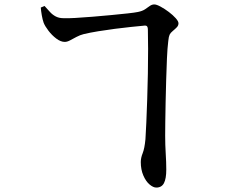

<svg xmlns="http://www.w3.org/2000/svg" viewBox="-20 -794 1040 866"><path d="M647 -659Q647 -672 642.5 -676Q638 -680 627 -678Q605 -676 571 -672.5Q537 -669 498.5 -664Q460 -659 423 -653Q386 -647 357 -640Q341 -636 325 -627.5Q309 -619 296 -612Q283 -605 272 -605Q254 -605 234 -620Q214 -635 198.5 -655.5Q183 -676 177 -691Q172 -705 168.5 -725Q165 -745 164 -760L181 -767Q194 -753 205 -740.5Q216 -728 231 -720Q246 -712 266 -712Q284 -711 319 -713Q354 -715 397 -718.5Q440 -722 481.5 -726Q523 -730 555.5 -733.5Q588 -737 602 -740Q622 -744 634 -752Q646 -760 655.5 -767Q665 -774 676 -774Q686 -774 704.5 -764Q723 -754 741.5 -740Q760 -726 772.5 -712Q785 -698 785 -689Q785 -679 778 -671.5Q771 -664 759 -654Q749 -646 745 -637.5Q741 -629 739 -609Q735 -577 733 -530.5Q731 -484 729.5 -432.5Q728 -381 727 -332Q726 -283 725.5 -243.5Q725 -204 725 -182Q725 -140 727.5 -101Q730 -62 730 -29Q730 12 719.5 32Q709 52 685 52Q671 52 654.5 38Q638 24 626.5 -2.5Q615 -29 615 -63Q615 -82 623.5 -103Q632 -124 636 -166Q638 -194 640 -241.5Q642 -289 644 -347Q646 -405 647 -463.5Q648 -522 648 -573.5Q648 -625 647 -659Z"/></svg>

Font: Noto Serif JP ExtraLight SemiBold
Style: Regular
Weight: 600
Version: Version 2.003-H1;hotconv 1.1.1;makeotfexe 2.6.0